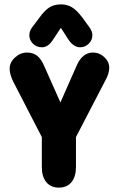

<svg xmlns="http://www.w3.org/2000/svg" viewBox="-20 -846 538 877"><path d="M171 -220V-84Q171 -39 191.5 -14Q212 11 249 11Q286 11 306.5 -14Q327 -39 327 -84V-220L463 -482Q479 -511 479 -537Q479 -564 456.5 -585Q434 -606 405 -606Q356 -606 330 -546L256 -378L183 -542Q169 -576 150 -591Q131 -606 104 -606Q73 -606 48.5 -583.5Q24 -561 24 -532Q24 -508 40 -474ZM258 -719 292 -666Q316 -630 346 -630Q369 -630 385.5 -646.5Q402 -663 402 -685Q402 -703 388 -722L356 -766Q331 -799 309 -812.5Q287 -826 258 -826Q228 -826 206 -812.5Q184 -799 159 -764L126 -720Q120 -712 117 -703Q114 -694 114 -685Q114 -663 130.5 -646.5Q147 -630 171 -630Q186 -630 198.5 -638.5Q211 -647 223 -666Z"/></svg>

Font: Beiruti Black
Style: Regular
Weight: 900
Designer: Arlette Boutros
Foundry: Boutros
Version: Version 1.41